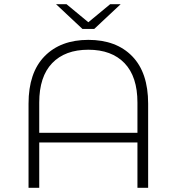

<svg xmlns="http://www.w3.org/2000/svg" viewBox="-20 -895 842 915"><path d="M429 -757H373L247 -875H297L401 -789L505 -875H555ZM401 -705Q534 -705 610 -627Q686 -549 686 -401V0H635V-216H167V0H116V-401Q116 -549 192.5 -627Q269 -705 401 -705ZM167 -262H635V-406Q635 -530 573.5 -594Q512 -658 401 -658Q290 -658 228.5 -594Q167 -530 167 -406Z"/></svg>

Font: mBank Light
Style: Regular
Weight: 300
Designer: Julieta Ulanovsky
Foundry: Julieta Ulanovsky
Version: Version 7.200;PS 007.200;hotconv 1.0.88;makeotf.lib2.5.64775